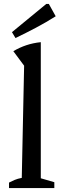

<svg xmlns="http://www.w3.org/2000/svg" viewBox="-20 -959 318 979"><path d="M26 0V-28Q39 -35 54.5 -41.5Q70 -48 91 -52L103 -624L48 -698Q80 -717 114.5 -728.5Q149 -740 188 -744V-50L257 -30V0ZM59 -765 41 -795 216 -939H229L264 -876Q215 -845 163 -817.5Q111 -790 59 -765Z"/></svg>

Font: Piazzolla 24pt Medium
Style: Regular
Weight: 500
Designer: Juan Pablo del Peral
Foundry: Huerta Tipografica
Version: Version 2.005